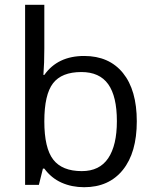

<svg xmlns="http://www.w3.org/2000/svg" viewBox="-20 -780 653 810"><path d="M335 -543.9Q440.4 -543.9 498.8 -471.9Q557.1 -399.9 557.1 -268.1Q557.1 -136.2 498.3 -63.2Q439.5 9.8 335 9.8Q282.7 9.8 239.5 -9.5Q196.3 -28.8 167 -68.8H161.1L144 0H85.9V-759.8H167V-575.2Q167 -513.2 163.1 -463.9H167Q223.6 -543.9 335 -543.9ZM323.2 -476.1Q240.2 -476.1 203.6 -428.5Q167 -380.9 167 -268.1Q167 -155.3 204.6 -106.7Q242.2 -58.1 325.2 -58.1Q399.9 -58.1 436.5 -112.5Q473.1 -167 473.1 -269Q473.1 -373.5 436.5 -424.8Q399.9 -476.1 323.2 -476.1Z"/></svg>

Font: HunimalSansv1.5
Style: Regular
Weight: 400
Foundry: Ascender Corporation
Version: Version 1.10